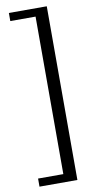

<svg xmlns="http://www.w3.org/2000/svg" viewBox="-98 -789 456 958"><g transform="rotate(-10 130.5 -310.0)"><path d="M213 130H21V89H149V-709H21V-750H213Z"/></g></svg>

Font: Roboto Serif 28pt Condensed Light
Style: Regular
Weight: 300
Width: 3
Designer: Greg Gazdowicz
Foundry: Commercial Type
Version: Version 1.008